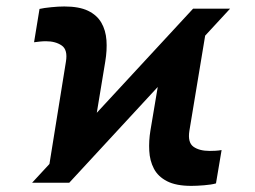

<svg xmlns="http://www.w3.org/2000/svg" viewBox="-20 -573 801 602"><path d="M80.6 0 585.5 -545.9H701.5L197.1 0ZM127.7 -13.3 186.7 -379.7Q192.9 -417 173.5 -430.3Q154.1 -443.7 124 -443.7Q115.1 -443.7 105.1 -442.7Q95.2 -441.7 86.8 -440.5L103.9 -545Q118 -548.2 140.6 -550.4Q163.2 -552.7 181.7 -552.7Q227.9 -552.7 255.9 -539.3Q283.9 -525.8 297.7 -502Q311.5 -478.2 313.8 -446.8Q316 -415.5 310 -379.7L267.2 -120.8ZM579.9 9.8Q531.9 9.8 503.6 -4.9Q475.3 -19.5 462.5 -44.3Q449.6 -69 448 -100.1Q446.3 -131.2 451.6 -163.5L495.4 -424.1L635 -532L573.8 -162.8Q568.1 -126.4 586.4 -113.1Q604.8 -99.8 637.6 -99.8Q645.2 -99.8 655.2 -100.3Q665.1 -100.8 674.8 -102.5L657.2 2Q643 6.1 620 7.9Q597 9.8 579.9 9.8Z"/></svg>

Font: Adwaita Sans
Style: Italic
Weight: 400
Italic angle: -9.39999°
Designer: Rasmus Andersson
Foundry: rsms
Version: Version 4.001;git-9221beed3